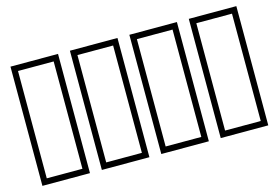

<svg xmlns="http://www.w3.org/2000/svg" viewBox="-88 -851 1504 1036"><g transform="rotate(-15 664.0 -333.0)"><path d="M33.2 0V-666H298.8V0ZM66.4 -33.2H265.6V-632.8H66.4Z M365.2 0V-666H630.9V0ZM398.4 -33.2H597.7V-632.8H398.4Z M697.3 0V-666H962.9V0ZM730.5 -33.2H929.7V-632.8H730.5Z M1029.3 0V-666H1294.9V0ZM1062.5 -33.2H1261.7V-632.8H1062.5Z"/></g></svg>

Font: Crimson Text
Style: Bold
Weight: 700
Designer: Sebastian Kosch
Foundry: Sebastian Kosch
Version: Version 1.100